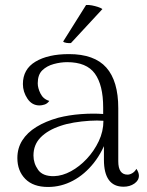

<svg xmlns="http://www.w3.org/2000/svg" viewBox="-20 -732 583 763"><path d="M471 10Q432 10 412.5 -17Q393 -44 393 -97V-204L409 -194Q390 -132 353.5 -85.5Q317 -39 270 -14Q223 11 171 11Q112 11 80.5 -21Q49 -53 49 -104Q49 -143 68.5 -174Q88 -205 124.5 -227.5Q161 -250 211 -264Q254 -275 301.5 -278.5Q349 -282 390 -279V-305Q390 -394 357 -439.5Q324 -485 247 -485Q221 -485 193.5 -477.5Q166 -470 148 -452.5Q130 -435 130 -401Q130 -382 141 -360Q152 -338 176 -331Q168 -320 157 -316.5Q146 -313 137 -313Q107 -313 89 -340Q71 -367 71 -398Q71 -457 121 -487Q171 -517 254 -517Q355 -517 402.5 -463.5Q450 -410 450 -302V-91Q450 -38 487 -38Q496 -38 506 -44Q516 -50 522 -61Q527 -54 529.5 -47Q532 -40 532 -34Q532 -15 514 -2.5Q496 10 471 10ZM195 -32Q228 -33 262 -51.5Q296 -70 325 -101Q354 -132 372.5 -171Q391 -210 391 -252Q367 -254 335.5 -252Q304 -250 274 -245Q244 -240 221 -232Q170 -215 141.5 -186Q113 -157 113 -114Q113 -83 131.5 -57Q150 -31 195 -32ZM387 -696 262 -561Q255 -560 244.5 -561.5Q234 -563 231 -567L322 -712Q333 -713 345.5 -710.5Q358 -708 369 -704.5Q380 -701 387 -696Z"/></svg>

Font: Arima Thin Light
Style: Regular
Weight: 300
Version: Version 1.100